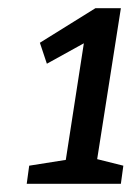

<svg xmlns="http://www.w3.org/2000/svg" viewBox="-20 -793 320 467"><path d="M45 -346 51 -390 152 -406 138 -391 186 -701H208L94 -638L77 -689L212 -773H274L214 -391L204 -409L280 -390L274 -346Z"/></svg>

Font: Bitter Thin Medium
Style: Italic
Weight: 500
Italic angle: -9°
Version: Version 3.021